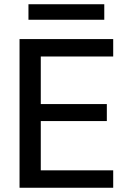

<svg xmlns="http://www.w3.org/2000/svg" viewBox="-20 -884 609 904"><path d="M72 0V-700H513V-618H172V-394H483V-314H172V-82H513V0ZM114 -791V-864H471V-791Z"/></svg>

Font: DM Sans 24pt Medium
Style: Regular
Weight: 500
Designer: Colophon Foundry, Jonny Pinhorn
Foundry: Colophon Foundry
Version: Version 4.004;gftools[0.9.30]